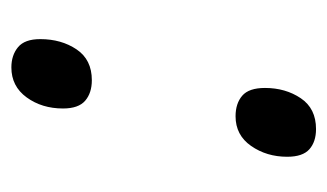

<svg xmlns="http://www.w3.org/2000/svg" viewBox="-142 -440 589 346"><g transform="rotate(-90 153.0 -266.5)"><path d="M182 -396Q159 -396 145 -408Q131 -420 131 -448Q131 -486 151 -513.5Q171 -541 205 -541Q227 -541 241.5 -529Q256 -517 256 -489Q256 -451 237.5 -423.5Q219 -396 182 -396ZM94 8Q71 8 57.5 -4Q44 -16 44 -44Q44 -81 63.5 -109Q83 -137 117 -137Q140 -137 154 -125Q168 -113 168 -84Q168 -47 149.5 -19.5Q131 8 94 8Z"/></g></svg>

Font: Noto Serif Display Medium
Style: Italic
Weight: 500
Italic angle: -12°
Designer: Monotype Design Team
Foundry: Monotype Imaging Inc.
Version: Version 2.009